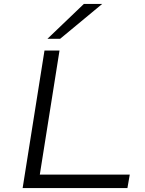

<svg xmlns="http://www.w3.org/2000/svg" viewBox="-20 -964 745 984"><path d="M96 0 208 -705H285L184 -69H645L633 0ZM223 -765 410 -944H504L288 -765Z"/></svg>

Font: Nunito Sans 7pt Expanded Light
Style: Italic
Weight: 300
Width: 7
Italic angle: -9°
Designer: Vernon Adams
Foundry: Vernon Adams
Version: Version 3.101;gftools[0.9.27]